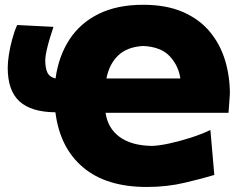

<svg xmlns="http://www.w3.org/2000/svg" viewBox="-20 -748 988 783"><path d="M578.5 14.5Q413.5 14.5 318.8 -65.5Q224 -145.5 206 -290Q107 -291 59.2 -334.8Q11.5 -378.5 11.5 -471.5Q11.5 -494 16.2 -525Q21 -556 29.8 -588.2Q38.5 -620.5 50 -646L198 -638.5Q191.5 -619 183.8 -593.8Q176 -568.5 170.5 -544.2Q165 -520 164.5 -504.5Q164.5 -469.5 173.5 -451.5Q182.5 -433.5 206.5 -428Q219 -519 263 -586.5Q307 -654 382.2 -691.2Q457.5 -728.5 563.5 -728.5Q658.5 -728.5 726 -699Q793.5 -669.5 835.8 -618.5Q878 -567.5 897.8 -502.2Q917.5 -437 917.5 -365.5L912 -288H410.5Q419.5 -225 467.5 -189.8Q515.5 -154.5 598.5 -153Q627 -153.5 669.8 -162.8Q712.5 -172 757.8 -186.5Q803 -201 838 -218L854 -34.5Q806.5 -20 733.5 -2.8Q660.5 14.5 578.5 14.5ZM564 -560.5Q499 -557 462.2 -522Q425.5 -487 414 -428H715.5Q708.5 -479 672.8 -518Q637 -557 564 -560.5Z"/></svg>

Font: Commissioner Flair ExtraBold
Style: Regular
Weight: 800
Designer: Kostas Bartsokas
Foundry: Kostas Bartsokas
Version: Version 1.000; ttfautohint (v1.8.3)